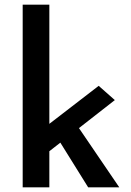

<svg xmlns="http://www.w3.org/2000/svg" viewBox="-20 -801 559 821"><path d="M77 0V-781H191V0ZM296 -285 490 0H357L220 -220ZM156 -127 145 -236 402 -434 471 -373Z"/></svg>

Font: Reem Kufi Fun Medium
Style: Regular
Weight: 500
Designer: Khaled Hosny
Version: Version 1.005